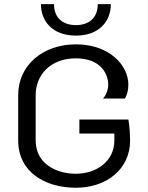

<svg xmlns="http://www.w3.org/2000/svg" viewBox="-20 -878 707 915"><path d="M175 -858.3C175 -777.5 230 -708.3 341.7 -708.3C453.3 -708.3 508.3 -777.5 508.3 -858.3H445.8C445.8 -788.3 399.2 -758.3 341.7 -758.3C284.2 -758.3 237.5 -788.3 237.5 -858.3ZM341.7 -666.7C185.8 -666.7 66.7 -568.3 66.7 -425V-208.3C66.7 -56.7 196.7 16.7 341.7 16.7C486.7 16.7 600 -70.8 600 -208.3C600 -265 591.7 -308.3 591.7 -308.3H358.3V-241.7H525V-208.3C525 -109.2 439.2 -50 341.7 -50C244.2 -50 150 -100.8 150 -208.3V-425C150 -520.8 220.8 -600 341.7 -600C465.8 -600 495.8 -519.2 495.8 -475C495.8 -453.3 488.3 -427.5 470.8 -408.3H575C587.5 -429.2 591.7 -451.7 591.7 -475C591.7 -566.7 501.7 -666.7 341.7 -666.7Z"/></svg>

Font: BoonHome
Style: Book
Weight: 400
Designer: Sungsit Sawaiwan
Foundry: Sungsit Sawaiwan
Version: Version 0.2